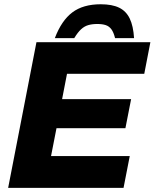

<svg xmlns="http://www.w3.org/2000/svg" viewBox="-20 -903 743 923"><path d="M19.2 0 155.2 -700H702.9L673.5 -548.1H302.1L278.5 -426.3H610.3L582.9 -286.7H251.6L225.4 -152.9H603.8L573.9 0ZM243.6 -719.7Q275.6 -804.1 327.6 -843.3Q379.6 -882.5 464.1 -882.5Q519.1 -882.5 552.8 -866Q586.5 -849.6 603.7 -813.8Q620.9 -778.1 624.5 -719.7H533.2Q526.2 -747.7 515.5 -762.2Q504.7 -776.7 488.4 -782.2Q472.1 -787.7 447.6 -787.7Q423 -787.7 404.2 -782.2Q385.4 -776.7 369.7 -762.2Q353.9 -747.7 336.9 -719.7Z"/></svg>

Font: REM Medium
Style: Italic
Weight: 500
Italic angle: -11°
Designer: Octavio Pardo
Foundry: Ashler Design
Version: Version 1.005;gftools[0.9.28]